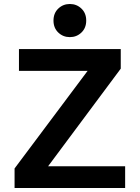

<svg xmlns="http://www.w3.org/2000/svg" viewBox="-20 -942 700 962"><path d="M607 -109V0H53V-98L419 -587H75V-696H585V-598L221 -109ZM248 -839Q248 -876 272 -899Q296 -922 330 -922Q364 -922 388 -899Q412 -876 412 -839Q412 -802 388 -779Q364 -756 330 -756Q296 -756 272 -779Q248 -802 248 -839Z"/></svg>

Font: AmikoBold
Style: Bold
Weight: 700
Designer: Pablo Impallari, Rodrigo Fuenzalida, Andres Torresi
Foundry: Impallari Type
Version: Version 1.000; ttfautohint (v1.3)